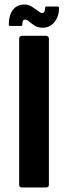

<svg xmlns="http://www.w3.org/2000/svg" viewBox="-20 -832 301 852"><path d="M197 -12Q197 0 183 0H79Q65 0 65 -12V-660Q65 -673 79 -673H183Q197 -673 197 -660ZM25 -717Q19 -717 19 -723Q19 -764 37 -788Q55 -812 90 -812Q106 -812 121 -802.5Q136 -793 148.5 -783.5Q161 -774 167 -774Q172 -774 176 -779.5Q180 -785 180 -795Q180 -803 185 -803H236Q242 -803 242 -796Q242 -760 222 -734.5Q202 -709 170 -709Q149 -709 134.5 -718Q120 -727 110 -736Q100 -745 92 -745Q85 -745 82 -740Q79 -735 79 -724Q79 -717 74 -717Z"/></svg>

Font: Glory
Style: Bold
Weight: 700
Designer: Robert Leuschke
Foundry: Robert Leuschke
Version: Version 1.011